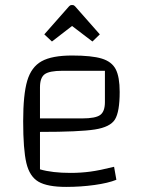

<svg xmlns="http://www.w3.org/2000/svg" viewBox="-20 -726 571 754"><path d="M428 -71 437 -20Q405 -7 351 0.5Q297 8 240 8Q166 8 131 -12.5Q96 -33 83.5 -86Q71 -139 71 -250Q71 -355 87 -409Q103 -463 143.5 -485.5Q184 -508 263 -508Q340 -508 379.5 -496Q419 -484 434.5 -454Q450 -424 450 -365Q450 -287 431.5 -257Q413 -227 352.5 -217.5Q292 -208 137 -208V-61Q185 -47 257 -47Q297 -47 334.5 -52Q372 -57 428 -71ZM137 -383V-261H303Q355 -261 373.5 -274.5Q392 -288 392 -325V-448H225Q174 -448 155.5 -434.5Q137 -421 137 -383ZM154 -591 251 -701Q256 -706 259 -706H267Q270 -706 275 -701L372 -591L343 -563L263 -624L184 -563Z"/></svg>

Font: Changa ExtraLight
Style: Regular
Weight: 275
Designer: Eduardo Rodriguez Tunni
Foundry: Eduardo Rodriguez Tunni
Version: Version 2.002; ttfautohint (v1.5) -l 8 -r 50 -G 200 -x 14 -H